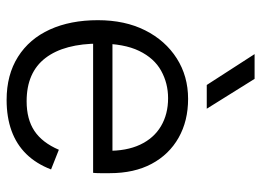

<svg xmlns="http://www.w3.org/2000/svg" viewBox="-122 -636 771 566"><g transform="rotate(90 263.0 -353.5)"><path d="M275 12Q201 12 148 -21.5Q95 -55 67.5 -115.5Q40 -176 40 -257Q40 -337 70 -396.5Q100 -456 152.5 -489.5Q205 -523 272 -523Q337 -523 386.5 -495Q436 -467 463.5 -415.5Q491 -364 491 -292Q491 -277 491 -264Q491 -251 490 -243H83V-300H453L425 -283Q426 -341 407 -381.5Q388 -422 352.5 -443Q317 -464 270 -464Q226 -464 189 -443.5Q152 -423 130.5 -378.5Q109 -334 109 -262Q109 -158 151.5 -102.5Q194 -47 279 -47Q332 -47 366.5 -70Q401 -93 422 -142L480 -119Q463 -75 434.5 -46Q406 -17 366 -2.5Q326 12 275 12ZM213 -719 301 -578H231L140 -719Z"/></g></svg>

Font: TikTok Sans 24pt Light
Style: Regular
Weight: 300
Version: Version 4.000